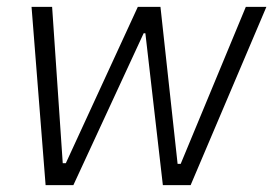

<svg xmlns="http://www.w3.org/2000/svg" viewBox="-20 -540 797 560"><path d="M113 0H194L399 -443H404L455 0H536L757 -520H697L507 -62H498L448 -520H382L172 -64H163L132 -520H72Z"/></svg>

Font: Fixel Text 20240404 Light
Style: Italic
Weight: 300
Width: 4
Italic angle: -10°
Designer: AlfaBravo + MacPaw
Foundry: Kyrylo Tkachov, Marchela Mozhyna, Serhii Makarenko, Maria Weinstein, Zakhar Kryvoshyya
Version: Version 1.211;Glyphs 3.2 (3225)